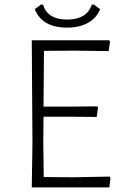

<svg xmlns="http://www.w3.org/2000/svg" viewBox="-20 -814 554 834"><path d="M388 -794 415 -774Q399 -735 361.5 -714.5Q324 -694 272 -694Q163 -694 131 -774L158 -794H167Q186 -729 272 -729Q357 -729 379 -794ZM456 -47 460 -41 455 0H118L121 -194L118 -639H454L458 -633L452 -592L304 -594L171 -593L169 -351H295L401 -352L406 -347L400 -306L289 -307H169L168 -197L170 -45L299 -44Z"/></svg>

Font: Alegreya Sans SC Light
Style: Regular
Weight: 300
Designer: Juan Pablo del Peral
Foundry: Huerta Tipografica
Version: Version 2.007